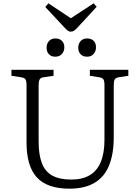

<svg xmlns="http://www.w3.org/2000/svg" viewBox="-20 -1124 841 1158"><path d="M398 14Q331 14 281.5 -3.5Q232 -21 201 -55.5Q170 -90 155 -142.5Q140 -195 140 -265V-611Q140 -636 133.5 -645.5Q127 -655 107 -658L49 -667V-703H303V-667L243 -658Q226 -656 219.5 -645.5Q213 -635 213 -607V-270Q213 -191 232.5 -140Q252 -89 295.5 -65Q339 -41 410 -41Q477 -41 521.5 -67.5Q566 -94 588 -147.5Q610 -201 610 -280V-611Q610 -636 603.5 -645.5Q597 -655 577 -658L522 -667V-703H754V-667L696 -658Q678 -655 672 -645Q666 -635 666 -607V-296Q666 -196 638 -126.5Q610 -57 550.5 -21.5Q491 14 398 14ZM407 -933Q397 -933 389 -939Q381 -945 367 -960L253 -1082L272 -1104L407 -1014L545 -1104L563 -1083L444 -954Q435 -944 426 -938.5Q417 -933 407 -933ZM505 -782Q480 -782 466 -797Q452 -812 452 -836Q452 -860 466 -876Q480 -892 505 -892Q531 -892 545 -877.5Q559 -863 559 -839Q559 -815 544.5 -798.5Q530 -782 505 -782ZM313 -782Q289 -782 275 -797Q261 -812 261 -836Q261 -860 275 -876Q289 -892 314 -892Q339 -892 353.5 -877.5Q368 -863 368 -839Q368 -815 353.5 -798.5Q339 -782 313 -782Z"/></svg>

Font: Literata 18pt Light
Style: Regular
Weight: 300
Designer: Latin by Veronika Burian and Jose Scaglione. Greek by Irene Vlachou. Cyrillic by Vera Evstafieva.
Foundry: TypeTogether
Version: Version 3.103;gftools[0.9.29]